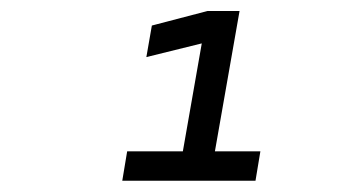

<svg xmlns="http://www.w3.org/2000/svg" viewBox="-20 -713 626 342"><path d="M197.8 -391.1 206.5 -443.4H305.7L339.4 -635.7L240.7 -611.3L250.5 -667.5L349.6 -693.4H406.7L362.8 -443.4H443.8L435.1 -391.1Z"/></svg>

Font: Cascadia Code Light
Style: Italic
Weight: 300
Italic angle: -10°
Monospace: yes
Designer: Aaron Bell
Foundry: Saja Typeworks
Version: Version 2404.023; ttfautohint (v1.8.4)